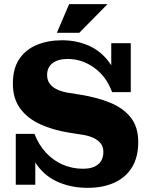

<svg xmlns="http://www.w3.org/2000/svg" viewBox="-20 -890 720 925"><path d="M402 15Q328 15 264.5 -11Q201 -37 159 -94Q117 -151 107 -245H146Q166 -193 201 -155Q236 -117 282 -97Q328 -77 380 -77Q427 -77 452.5 -98Q478 -119 478 -158Q478 -184 464 -200.5Q450 -217 427 -227Q404 -237 376 -241L313 -251Q236 -263 174.5 -291Q113 -319 77.5 -367Q42 -415 42 -487Q42 -559 72.5 -605Q103 -651 157 -673.5Q211 -696 279 -696Q347 -696 405.5 -671Q464 -646 505 -591.5Q546 -537 559 -446H520Q493 -521 434 -563.5Q375 -606 306 -606Q260 -606 233.5 -586Q207 -566 207 -529Q207 -504 219.5 -487Q232 -470 254 -459.5Q276 -449 303 -444L366 -434Q447 -421 510 -395.5Q573 -370 609.5 -324.5Q646 -279 646 -205Q646 -133 616 -84Q586 -35 531 -10Q476 15 402 15ZM56 0V-245H107L150 -176V0ZM559 -446 516 -507V-682H610V-446ZM254 -732 313 -870H498L362 -732Z"/></svg>

Font: Montagu Slab
Style: Bold
Weight: 700
Designer: Florian Karsten
Foundry: Florian Karsten
Version: Version 1.000